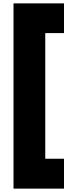

<svg xmlns="http://www.w3.org/2000/svg" viewBox="-20 -927 419 1137"><path d="M359 190H60V-907H359V-731H248V13H359Z"/></svg>

Font: TypoPRO Sinkin Sans
Style: 900 X Black
Weight: 950
Designer: Keith Bates
Foundry: K-Type
Version: Sinkin Sans (version 1.0)  by Keith Bates   •   © 2014   www